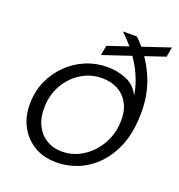

<svg xmlns="http://www.w3.org/2000/svg" viewBox="-130 -816 872 937"><g transform="rotate(20 305.5 -348.0)"><path d="M266 12Q195 12 145.5 -19.5Q96 -51 70 -103.5Q44 -156 47 -220Q48 -282 72 -334.5Q96 -387 137 -427Q178 -467 230.5 -489Q283 -511 343 -511Q394 -511 440.5 -492Q487 -473 511 -424Q505 -462 492 -497.5Q479 -533 460 -566.5Q441 -600 414 -633.5Q387 -667 352 -700H425Q463 -664 491 -622.5Q519 -581 538 -536.5Q557 -492 565.5 -443.5Q574 -395 572 -343Q570 -251 542.5 -184.5Q515 -118 471 -74Q427 -30 373.5 -9Q320 12 266 12ZM273 -47Q317 -47 356 -65.5Q395 -84 425.5 -116.5Q456 -149 474 -191.5Q492 -234 493 -283Q495 -337 474.5 -375Q454 -413 418 -432Q382 -451 336 -451Q278 -451 229 -421Q180 -391 150.5 -339.5Q121 -288 119 -225Q117 -171 136 -131Q155 -91 190.5 -69Q226 -47 273 -47ZM291 -555 300 -606 604 -708 595 -657Z"/></g></svg>

Font: DM Sans 18pt Light
Style: Italic
Weight: 300
Italic angle: -10°
Designer: Colophon Foundry, Jonny Pinhorn
Foundry: Colophon Foundry
Version: Version 4.004;gftools[0.9.30]